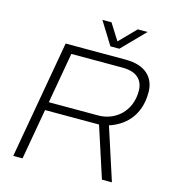

<svg xmlns="http://www.w3.org/2000/svg" viewBox="-124 -973 987 1079"><g transform="rotate(15 369.5 -434.0)"><path d="M601 -868H544L451 -773L391 -868H338L420 -736H472ZM52 0H106L158 -295H472L568 0H626L527 -305C608 -331 694 -398 694 -541C694 -625 640 -686 523 -686H173ZM167 -343 219 -638H517C599 -638 639 -599 639 -534C639 -414 551 -343 455 -343Z"/></g></svg>

Font: Archivo Thin
Style: Italic
Weight: 100
Italic angle: -10°
Designer: Hector Gatti
Foundry: Omnibus-Type
Version: Version 2.001